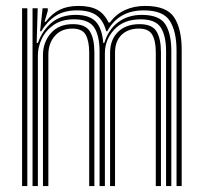

<svg xmlns="http://www.w3.org/2000/svg" viewBox="-20 -628 685 648"><path d="M575.8 0V-457.2Q575.8 -522 553.1 -557.5Q530.5 -593 465.2 -593Q380 -593 342 -522.5H338.5Q328.5 -560.2 305.1 -576.6Q281.8 -593 240.2 -593Q196 -593 167.5 -574.2Q139 -555.5 119.2 -522.5H115.2L123.8 -600H141.2V-591.5L130.5 -554.5H134.2Q155.8 -582.5 181.8 -595.2Q207.8 -608 245.2 -608Q284.2 -608 308.2 -595Q332.2 -582 346.2 -552.2H351.2Q371.8 -580.5 402.1 -594.2Q432.5 -608 470 -608Q542.8 -608 568 -569.1Q593.2 -530.2 593.2 -460V0ZM54.5 0V-600H72.2V0ZM89.8 0V-600H107.2L103.8 -483.2H108Q123.8 -526.8 155.1 -552.2Q186.5 -577.8 235.5 -577.8Q282.5 -577.5 303.5 -554.8Q324.5 -532 328.5 -483.2H332Q346.2 -529 379.4 -553.5Q412.5 -578 460.2 -577.8Q518.5 -577.2 538.4 -545.5Q558.2 -513.8 558.2 -456.5V0H540.5V-454.8Q540.5 -506.8 522.8 -534.8Q505 -562.8 455 -562.8Q397.8 -562.8 365.9 -528.5Q334 -494.2 334 -448.5V0H316V-454.8Q316 -506.8 298.1 -534.8Q280.2 -562.8 230.2 -562.8Q188.2 -562.8 161.1 -543.9Q134 -525 120.9 -496.9Q107.8 -468.8 107.8 -441.2V0ZM125 0V-442.2Q125 -484.8 151.4 -515.6Q177.8 -546.5 226.2 -546.5Q268.2 -546.5 283.4 -522Q298.5 -497.5 298.5 -452V0H281V-451.2Q281 -489 269.4 -510.2Q257.8 -531.5 224 -531.5Q186.8 -531.5 165 -506.6Q143.2 -481.8 143.2 -443.5V0ZM351.5 0V-449.8Q351.5 -493.8 378.1 -520.1Q404.8 -546.5 451 -546.5Q493.2 -546.5 508.2 -522Q523.2 -497.5 523.2 -452V0H505.8V-451.2Q505.8 -490 493.8 -510.8Q481.8 -531.5 448.8 -531.5Q411.8 -531.5 390 -510Q368.2 -488.5 368.2 -451V0Z"/></svg>

Font: Big Shoulders Inline Text Medium
Style: Regular
Weight: 500
Designer: Patric King
Foundry: XO Type Co
Version: Version 1.000